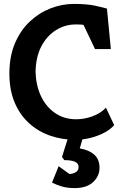

<svg xmlns="http://www.w3.org/2000/svg" viewBox="-20 -711 627 982"><path d="M365 4Q298 4 237 -17Q176 -38 129 -80.5Q82 -123 55 -186.5Q28 -250 28 -334Q28 -422 56 -488.5Q84 -555 131.5 -600Q179 -645 238 -668Q297 -691 358 -691Q425 -691 468 -681.5Q511 -672 527 -667L547 -460H466L407 -584Q400 -585 392 -585.5Q384 -586 368 -586Q313 -586 266.5 -557Q220 -528 192 -475Q164 -422 162 -348Q163 -276 189 -220.5Q215 -165 261.5 -133Q308 -101 370 -101Q411 -101 452.5 -116Q494 -131 522 -160L564 -71Q546 -50 514.5 -33Q483 -16 444 -6Q405 4 365 4ZM362 251Q325 251 297.5 243Q270 235 246 223L280 139L335 179Q338 179 349.5 177Q361 175 371.5 167Q382 159 382 142Q382 108 309 108L297 92L326 0H402L388 48Q435 56 462 80Q489 104 489 147Q489 190 456 220.5Q423 251 362 251Z"/></svg>

Font: Kreon
Style: Bold
Weight: 700
Designer: Julia Petretta
Foundry: Julia Petretta and Eli Heuer
Version: Version 2.002